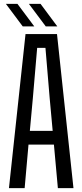

<svg xmlns="http://www.w3.org/2000/svg" viewBox="-20 -977 428 997"><path d="M26.5 0 112.5 -800H276L361.5 0H280.5L260 -226H128L108 0ZM135 -297.5H253.5L238 -467L216 -728.5H173L150.5 -466.5ZM217.5 -840 130 -957H190.5L277.5 -840ZM98 -840 10.5 -957H70.5L158 -840Z"/></svg>

Font: Big Shoulders Text Thin
Style: Regular
Weight: 400
Version: Version 2.002